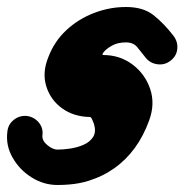

<svg xmlns="http://www.w3.org/2000/svg" viewBox="-34 -510 526 548"><path d="M376 -439Q376 -418 361.5 -403.5Q347 -389 326 -389Q286 -389 249.5 -369Q213 -349 198 -311Q191 -293 199 -285.5Q207 -278 224 -277Q261 -277 287.5 -255.5Q314 -234 327 -200.5Q340 -167 336 -129.5Q332 -92 309.5 -58.5Q287 -25 243 -3.5Q199 18 130 18Q109 18 94.5 3Q80 -12 80 -33Q80 -54 94.5 -68.5Q109 -83 130 -83Q146 -83 166.5 -86Q187 -89 205 -97Q223 -105 232 -119.5Q241 -134 234 -157Q232 -162 229 -169Q226 -176 223 -176Q176 -177 143 -201Q110 -225 98 -264Q86 -303 104 -347Q121 -392 155.5 -424Q190 -456 234.5 -473Q279 -490 326 -490Q347 -490 361.5 -475Q376 -460 376 -439ZM382 -345Q370 -360 358.5 -374.5Q347 -389 326 -389Q302 -389 286 -380Q270 -371 263 -362.5Q256 -354 260 -353Q308 -353 344 -326Q380 -299 394.5 -256.5Q409 -214 392 -167Q360 -78 292.5 -30Q225 18 130 18Q91 18 56.5 -3.5Q22 -25 2 -60Q-18 -95 -13 -134Q-11 -155 5.5 -168Q22 -181 43 -179Q64 -176 77 -160Q90 -144 87 -123Q86 -108 101.5 -95.5Q117 -83 130 -83Q254 -83 298 -202Q305 -223 292 -237.5Q279 -252 259 -253Q214 -253 189.5 -277Q165 -301 161 -336.5Q157 -372 173.5 -407Q190 -442 228 -466Q266 -490 326 -490Q375 -490 404.5 -466.5Q434 -443 461 -408Q474 -391 472 -370.5Q470 -350 453 -337Q437 -324 416 -326.5Q395 -329 382 -345Z"/></svg>

Font: FRB American Cursive Guidelines Arrows Ultra
Style: Bold Italic
Weight: 1000
Italic angle: -25°
Version: Version 2.0;Modular Font Editor K font №1